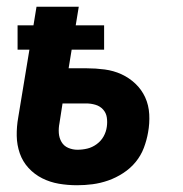

<svg xmlns="http://www.w3.org/2000/svg" viewBox="-20 -540 540 568"><path d="M208 8Q180 8 154 3.5Q128 -1 105 -12.5Q82 -24 64.5 -43Q47 -62 38.5 -86.5Q30 -111 29.5 -138Q29 -165 34 -193L67 -393H32V-465H79L88 -520H213L204 -465H288V-393H192L183 -338H236Q263 -338 289.5 -334.5Q316 -331 339 -320.5Q362 -310 380.5 -292.5Q399 -275 409.5 -252Q420 -229 421.5 -202Q423 -175 418 -148Q414 -125 405.5 -102.5Q397 -80 381.5 -61Q366 -42 344.5 -28Q323 -14 300 -6Q277 2 254 5Q231 8 208 8ZM209 -97Q224 -97 238.5 -100.5Q253 -104 266 -113.5Q279 -123 286.5 -136.5Q294 -150 296 -165Q298 -179 296 -192.5Q294 -206 285 -216Q276 -226 262.5 -230Q249 -234 235 -234H165L156 -176Q153 -161 154 -146.5Q155 -132 162 -120Q169 -108 182 -102.5Q195 -97 209 -97Z"/></svg>

Font: Iosevka Curly Extrabold
Style: Italic
Weight: 800
Italic angle: -9°
Monospace: yes
Designer: Belleve Invis
Foundry: Belleve Invis
Version: Version 22.1.2; ttfautohint (v1.8.4)